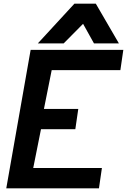

<svg xmlns="http://www.w3.org/2000/svg" viewBox="-20 -1020 688 1040"><path d="M185 -785 383 -1000H499L624 -785H489L430 -891L325 -785ZM14 0 146 -750H648L632 -640H260L218 -430H404L388 -320H202L160 -110H532L516 0Z"/></svg>

Font: Hermit
Style: Bold Italic
Weight: 700
Italic angle: -10°
Designer: Pablo Caro
Version: Version 2.000;PS 002.000;hotconv 1.0.88;makeotf.lib2.5.64775